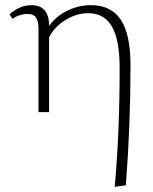

<svg xmlns="http://www.w3.org/2000/svg" viewBox="-20 -434 594 743"><path d="M485 -182Q485 52 467 283L424 289Q443 79 443 -171Q443 -280 413 -331.5Q383 -383 321 -383Q277 -383 234 -357Q191 -331 170 -290V0H129V-325Q129 -348 120.5 -364Q112 -380 86 -380Q72 -380 56 -375Q40 -370 29 -361L17 -378Q33 -394 55.5 -404Q78 -414 101 -414Q170 -414 170 -334Q200 -374 243 -394Q286 -414 332 -414Q410 -414 447.5 -357.5Q485 -301 485 -182Z"/></svg>

Font: Ysabeau Infant Light
Style: Regular
Weight: 300
Designer: Christian Thalmann (Catharsis Fonts)
Version: Version 0.003